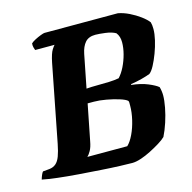

<svg xmlns="http://www.w3.org/2000/svg" viewBox="-115 -807 910 911"><g transform="rotate(-15 340.5 -352.0)"><path d="M425 0Q405 0 364 -1.5Q323 -3 271 -6.5Q219 -10 165 -14Q111 -18 64.5 -23.5Q18 -29 -11 -35Q-8 -46 -3.5 -56.5Q1 -67 5 -71L37 -74Q56 -76 69 -87Q82 -98 90.5 -120.5Q99 -143 106 -179L180 -558Q189 -602 200 -619Q211 -636 214 -637H118Q116 -642 113.5 -651Q111 -660 112 -671Q119 -678 133.5 -685.5Q148 -693 162.5 -698.5Q177 -704 182 -704H542Q569 -699 596.5 -685.5Q624 -672 647 -655Q670 -638 682 -622Q684 -615 685 -606.5Q686 -598 686 -588Q686 -565 679 -534.5Q672 -504 660.5 -473.5Q649 -443 636.5 -419.5Q624 -396 612 -387Q597 -381 570.5 -374Q544 -367 516 -363L515 -359Q562 -354 595.5 -340Q629 -326 643 -314Q646 -304 647.5 -293Q649 -282 649 -272Q649 -248 642.5 -213.5Q636 -179 624.5 -144Q613 -109 599 -81Q587 -69 565 -55.5Q543 -42 517.5 -29Q492 -16 467.5 -8Q443 0 425 0ZM226 -83H422Q439 -99 453.5 -129.5Q468 -160 476.5 -196.5Q485 -233 485 -264Q485 -276 485 -280.5Q485 -285 483 -289Q474 -298 445.5 -307Q417 -316 383.5 -322Q350 -328 324 -328H293L258 -151Q253 -123 243.5 -106.5Q234 -90 226 -83ZM306 -397Q331 -399 360 -399Q389 -399 416.5 -400Q444 -401 466 -405Q483 -423 496.5 -450.5Q510 -478 518 -508.5Q526 -539 526 -566Q526 -580 522.5 -592Q519 -604 511 -614Q492 -625 461 -629Q430 -633 412 -633Q379 -633 362 -613.5Q345 -594 338 -559Z"/></g></svg>

Font: Texturina Medium 12pt Black
Style: Italic
Weight: 900
Italic angle: -11°
Version: Version 1.002